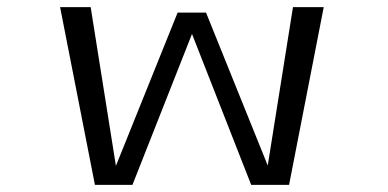

<svg xmlns="http://www.w3.org/2000/svg" viewBox="-20 -520 1090 540"><path d="M352.5 0H247L149 -500H235L306 -53.5L479.5 -484.5H559.5L733 -54.5L804 -500H890.5L793 0H686.5L520 -424.5Z"/></svg>

Font: League Mono Extended Light
Style: Regular
Weight: 300
Width: 9
Designer: Tyler Finck
Foundry: The League of Moveable Type / Tyler Finck
Version: Version 2.210